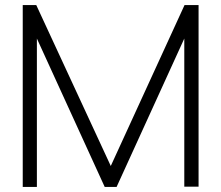

<svg xmlns="http://www.w3.org/2000/svg" viewBox="-20 -740 876 760"><path d="M70 0H126V-587.5L394.5 0H441.5L709.5 -587.5V-1H766V-720H710.5L418.5 -83L123.5 -720H70Z"/></svg>

Font: Eudonet Light
Style: Regular
Weight: 300
Designer: Mikhail Sharanda
Foundry: Mikhail Sharanda
Version: Version 4.503;Glyphs 3.1.2 (3151)